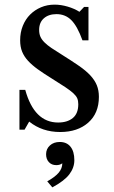

<svg xmlns="http://www.w3.org/2000/svg" viewBox="-20 -560 494 829"><path d="M86 0H64V-172H89Q128 -31 231 -31Q271 -31 294.5 -50.5Q318 -70 318 -110Q318 -125 313.5 -135.5Q309 -146 296.5 -157.5Q284 -169 261.5 -184Q239 -199 202 -222Q168 -243 143 -261Q118 -279 101 -297.5Q84 -316 75.5 -337Q67 -358 67 -386Q67 -420 78.5 -448.5Q90 -477 110 -497Q130 -517 157 -528.5Q184 -540 216 -540Q243 -540 272 -531.5Q301 -523 323 -509L343 -530H362V-386H336Q314 -447 288 -473Q262 -499 224 -499Q190 -499 169.5 -481Q149 -463 149 -431Q149 -414 154.5 -401.5Q160 -389 172 -377Q184 -365 202.5 -352.5Q221 -340 247 -324Q290 -297 320.5 -276Q351 -255 370 -234.5Q389 -214 398 -192Q407 -170 407 -142Q407 -71 361 -30.5Q315 10 240 10Q162 10 106 -35ZM184 223Q218 204 233.5 185.5Q249 167 249 145Q239 153 223 153Q203 153 191 140Q179 127 179 106Q179 83 195.5 68Q212 53 238 53Q268 53 284.5 73.5Q301 94 301 132Q301 164 279.5 192.5Q258 221 206 249Z"/></svg>

Font: Libre Baskerville
Style: Regular
Weight: 400
Designer: Pablo Impallari, Rodrigo Fuenzalida
Foundry: Pablo Impallari, Rodrigo Fuenzalida
Version: Version 1.000; ttfautohint (v0.93) -l 8 -r 50 -G 200 -x 14 -